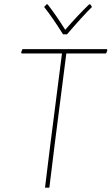

<svg xmlns="http://www.w3.org/2000/svg" viewBox="-20 -863 514 883"><path d="M395 -843 403 -831Q361 -790 288 -705H270Q221 -783 183 -831L194 -843H199Q238 -793 280 -726Q339 -794 390 -843ZM471 -637 474 -633 468 -617H285L231 -195L207 0H187L211 -195L265 -617H80L77 -621L83 -637Z"/></svg>

Font: Alegreya Sans Thin
Style: Italic
Weight: 100
Italic angle: -7°
Designer: Juan Pablo del Peral
Foundry: Huerta Tipografica
Version: Version 2.007